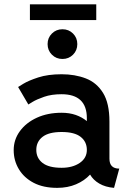

<svg xmlns="http://www.w3.org/2000/svg" viewBox="-20 -866 607 896"><path d="M247.1 10.7Q182.1 10.7 137 -12.9Q91.8 -36.6 67.9 -76.7Q43.9 -116.7 43.9 -165.5Q43.9 -214.4 72.8 -253.9Q101.6 -293.5 152.1 -316.7Q202.6 -339.8 267.6 -339.8Q303.7 -339.8 333.3 -329.6Q362.8 -319.3 385.3 -300.8V-314.5Q385.3 -426.3 267.1 -426.3Q220.7 -426.3 186 -414.3Q151.4 -402.3 131.8 -390.4Q112.3 -378.4 112.3 -378.4L64.5 -460Q64.5 -460 88.6 -474.9Q112.8 -489.7 158.2 -504.6Q203.6 -519.5 267.6 -519.5Q330.1 -519.5 380.6 -500Q431.2 -480.5 460.9 -432.4Q490.7 -384.3 490.7 -298.8V-125.5Q490.7 -79.1 536.6 -79.1L512.2 10.7Q471.7 7.3 443.4 -9.3Q415 -25.9 400.4 -51.3Q374.5 -22.9 335.2 -6.1Q295.9 10.7 247.1 10.7ZM385.3 -166.5Q385.3 -204.6 356.4 -227.3Q327.6 -250 267.6 -250Q207.5 -250 178.5 -227.3Q149.4 -204.6 149.4 -166.5Q149.4 -128.4 178.5 -105.7Q207.5 -83 267.6 -83Q318.8 -83 352.1 -105.7Q385.3 -128.4 385.3 -166.5ZM202.1 -660.2Q202.1 -689.5 222.2 -709.5Q242.2 -729.5 271.5 -729.5Q300.8 -729.5 320.8 -709.5Q340.8 -689.5 340.8 -660.2Q340.8 -630.9 320.8 -610.8Q300.8 -590.8 271.5 -590.8Q242.2 -590.8 222.2 -610.8Q202.1 -630.9 202.1 -660.2ZM119.6 -772.5V-845.7H429.2V-772.5Z"/></svg>

Font: Giphurs Medium
Style: Regular
Weight: 500
Version: Version 0.920; ttfautohint (v1.8.4.7-5d5b)